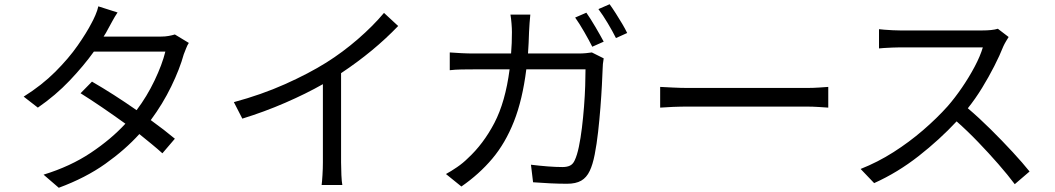

<svg xmlns="http://www.w3.org/2000/svg" viewBox="-20 -844 4990 908"><path d="M536 -785Q523 -766 511 -743.5Q499 -721 491 -707Q482 -689 470 -671H741Q761 -671 777.5 -674Q794 -677 807 -681L873 -641Q866 -631 860 -615Q854 -599 849 -587Q830 -518 790 -435.5Q750 -353 693 -276Q725 -253 754 -230.5Q783 -208 807 -188L748 -119Q726 -139 698 -162Q670 -185 639 -210Q572 -136 478.5 -69.5Q385 -3 258 44L186 -18Q313 -57 409.5 -121.5Q506 -186 573 -259Q519 -298 464 -335.5Q409 -373 361 -403L415 -458Q517 -399 626 -323Q675 -388 711 -463.5Q747 -539 762 -600H424Q376 -533 309.5 -463Q243 -393 159 -335L92 -387Q178 -441 241.5 -504.5Q305 -568 347.5 -629Q390 -690 413 -735Q421 -749 431 -772Q441 -795 445 -814Z M1086 -361Q1216 -396 1328 -446Q1440 -496 1523 -548Q1601 -597 1672.5 -659Q1744 -721 1796 -783L1863 -721Q1748 -601 1593 -498V-76Q1593 -48 1594.5 -16Q1596 16 1599 31H1501Q1503 17 1505 -15.5Q1507 -48 1507 -76V-446Q1428 -401 1329 -358Q1230 -315 1126 -283Z M2753 -784Q2772 -757 2795.5 -717Q2819 -677 2835 -647L2781 -623Q2766 -653 2743 -693Q2720 -733 2700 -761ZM2863 -824Q2876 -806 2892 -781Q2908 -756 2922.5 -731.5Q2937 -707 2946 -688L2893 -664Q2877 -696 2854 -734.5Q2831 -773 2810 -801ZM2488 -775Q2486 -759 2484.5 -735.5Q2483 -712 2482 -694Q2481 -667 2480 -641.5Q2479 -616 2477 -591H2715Q2735 -591 2750.5 -592.5Q2766 -594 2779 -596L2835 -568Q2830 -540 2830 -519Q2829 -490 2826.5 -441.5Q2824 -393 2819.5 -335.5Q2815 -278 2808.5 -220Q2802 -162 2792.5 -113.5Q2783 -65 2769 -36Q2754 -4 2728.5 10.5Q2703 25 2662 25Q2624 25 2582 23Q2540 21 2501 18L2491 -65Q2532 -60 2570.5 -57Q2609 -54 2640 -54Q2662 -54 2676 -61Q2690 -68 2698 -86Q2709 -109 2717.5 -149.5Q2726 -190 2732 -239.5Q2738 -289 2742 -340.5Q2746 -392 2747.5 -438Q2749 -484 2749 -516H2469Q2451 -372 2410.5 -269.5Q2370 -167 2308 -93.5Q2246 -20 2162 38L2089 -21Q2113 -34 2141.5 -53.5Q2170 -73 2192 -95Q2266 -163 2318 -262.5Q2370 -362 2390 -516H2222Q2193 -516 2163 -515.5Q2133 -515 2107 -512V-596Q2133 -594 2163 -592.5Q2193 -591 2221 -591H2397Q2399 -615 2400 -640.5Q2401 -666 2401 -692Q2401 -709 2399 -733.5Q2397 -758 2394 -775Z M3102 -433Q3125 -432 3162 -430Q3199 -428 3241 -428H3789Q3827 -428 3854 -430Q3881 -432 3897 -433V-335Q3882 -336 3853 -338Q3824 -340 3790 -340H3241Q3200 -340 3162.5 -338.5Q3125 -337 3102 -335Z M4750 -669Q4746 -663 4738 -649.5Q4730 -636 4725 -625Q4708 -582 4682 -531Q4656 -480 4624.5 -428.5Q4593 -377 4557 -332Q4610 -287 4665 -232.5Q4720 -178 4768.5 -125.5Q4817 -73 4849 -33L4779 27Q4746 -17 4701 -68.5Q4656 -120 4605.5 -172.5Q4555 -225 4504 -270Q4424 -184 4324.5 -106Q4225 -28 4114 22L4050 -45Q4131 -77 4205.5 -124.5Q4280 -172 4345.5 -228.5Q4411 -285 4462 -342Q4496 -381 4529.5 -430Q4563 -479 4589.5 -529Q4616 -579 4628 -620H4238Q4221 -620 4199.5 -619Q4178 -618 4160.5 -617Q4143 -616 4137 -615V-706Q4144 -705 4162.5 -703.5Q4181 -702 4202 -701Q4223 -700 4238 -700H4624Q4673 -700 4699 -708Z"/></svg>

Font: Chiron Sans HK TT
Style: Regular
Weight: 400
Designer: Ryoko NISHIZUKA 西塚涼子 (kana, bopomofo & ideographs); Paul D. Hunt (Latin, Greek & Cyrillic); Sandoll Communications 산돌커뮤니
Foundry: Adobe
Version: Version 2.022;hotconv 1.0.109;makeotfexe 2.5.65596